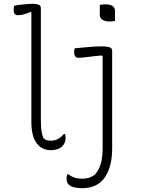

<svg xmlns="http://www.w3.org/2000/svg" viewBox="-20 -780 740 1010"><path d="M55 -750Q75 -754 104 -757Q133 -760 155 -760Q170 -760 182.5 -755.5Q195 -751 195 -737V-152Q195 -115 198 -93Q201 -71 208 -54Q217 -45 226 -42.5Q235 -40 248 -40Q287 -40 316 -75H322Q325 -66 325 -54Q325 -30 309 -12Q299 -1 282.5 4.5Q266 10 248 10Q200 10 172.5 -27Q145 -64 145 -139V-714L141 -718Q128 -711 109.5 -705.5Q91 -700 75 -700Q52 -700 52 -726Q52 -743 55 -750ZM505 -754Q517 -757 535 -757Q585 -757 585 -722V-670Q573 -667 555 -667Q532 -667 518.5 -676.5Q505 -686 505 -702ZM520 -536Q542 -536 556 -531.5Q570 -527 570 -513V2Q570 96 531.5 153Q493 210 410 210Q389 210 370.5 205.5Q352 201 341 191Q330 180 330 160Q330 145 334 137H339Q358 150 373.5 155Q389 160 415 160Q452 160 480 138Q503 110 511.5 76.5Q520 43 520 -6V-485L514 -488Q477 -485 444 -480.5Q411 -476 393 -476Q370 -476 370 -506Q370 -519 373 -526Q406 -529 444 -532.5Q482 -536 520 -536Z"/></svg>

Font: Recursive Sn Csl St Lt
Style: Regular
Weight: 300
Version: Version 1.079;hotconv 1.0.112;makeotfexe 2.5.65598; ttfautoh